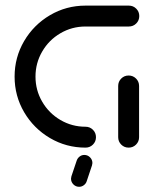

<svg xmlns="http://www.w3.org/2000/svg" viewBox="-20 -539 568 701"><path d="M330.4 -38.1Q330.4 -22.2 319.3 -11.1Q308.1 0 292.2 0Q221.9 0 162.4 -35Q103 -70 68.1 -129.4Q33.3 -188.9 33.3 -259.3Q33.3 -329.6 68.1 -389.1Q103 -448.5 162.4 -483.5Q221.9 -518.5 292.2 -518.5H450.4Q466.3 -518.5 477.4 -507.4Q488.5 -496.3 488.5 -480.4Q488.5 -464.4 477.4 -453.3Q466.3 -442.2 450.4 -442.2H292.2Q242.6 -442.2 200.6 -417.6Q158.5 -393 134.1 -350.9Q109.6 -308.9 109.6 -259.3Q109.6 -209.6 134.1 -167.6Q158.5 -125.6 200.6 -100.9Q242.6 -76.3 292.2 -76.3Q308.1 -76.3 319.3 -65.2Q330.4 -54.1 330.4 -38.1ZM449.6 0Q433.7 0 422.6 -11.1Q411.5 -22.2 411.5 -38.1V-225.2Q411.5 -241.1 422.6 -252.2Q433.7 -263.3 449.6 -263.3Q465.6 -263.3 476.7 -252.2Q487.8 -241.1 487.8 -225.2V-38.1Q487.8 -22.2 476.7 -11.1Q465.6 0 449.6 0ZM239.3 113.3Q239.3 110.7 240.7 104.8L260 47.4Q263 38.5 270.6 32.6Q278.1 26.7 287.8 26.7Q300 26.7 308.7 35.4Q317.4 44.1 317.4 56.3Q317.4 58.9 315.9 64.8L296.7 122.2Q294.1 131.1 286.3 137Q278.5 143 268.9 143Q256.7 143 248 134.3Q239.3 125.6 239.3 113.3Z"/></svg>

Font: 26F Galaxy Sans
Style: Bold
Weight: 700
Designer: C₂₉H₂₅N₃O₅
Version: Version 1.100